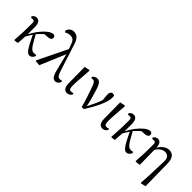

<svg xmlns="http://www.w3.org/2000/svg" viewBox="126 -1929 3257 3257"><g transform="rotate(45 1754.0 -301.0)"><path d="M545 -78C534 -73 515 -70 493 -70C420 -70 383 -158 290 -320C324 -358 358 -393 395 -425L464 -428C517 -431 548 -450 548 -488C548 -517 529 -529 507 -534C469 -531 438 -518 394 -482C326 -427 247 -328 195 -220V-384C195 -487 165 -531 104 -531C67 -531 46 -512 27 -487L36 -460C49 -462 64 -464 77 -464C108 -464 118 -447 118 -410L115 -203L103 2L111 11L182 0C185 -48 190 -111 193 -165C217 -210 238 -241 261 -278C374 -42 416 14 470 14C500 14 534 -7 553 -55Z M1164 -78C1146 -71 1131 -68 1115 -68C1080 -68 1059 -91 1032 -171L872 -667C841 -768 791 -810 720 -810C664 -810 625 -779 602 -726L618 -690C645 -707 680 -721 719 -721C777 -721 808 -702 836 -623L867 -539L608 -9L615 3L705 10L898 -447L974 -142C1007 -9 1046 14 1088 14C1123 14 1157 -12 1173 -55Z M1371 14C1412 14 1443 -13 1459 -42L1450 -65C1436 -59 1419 -54 1402 -54C1370 -54 1351 -71 1350 -138C1349 -214 1356 -298 1373 -523L1363 -533L1270 -514L1274 -130C1275 -31 1308 14 1371 14Z M1485 -459C1495 -461 1506 -463 1519 -463C1555 -463 1575 -434 1599 -361C1640 -242 1683 -129 1715 3L1767 1C1865 -153 1972 -356 1972 -473C1972 -497 1970 -508 1967 -521C1958 -529 1949 -534 1931 -534C1894 -534 1874 -508 1874 -461C1874 -434 1877 -398 1885 -333C1853 -241 1819 -169 1766 -66C1749 -159 1720 -263 1685 -373C1652 -487 1616 -529 1563 -529C1532 -529 1497 -511 1475 -484Z M2222 14C2263 14 2294 -13 2310 -42L2301 -65C2287 -59 2270 -54 2253 -54C2221 -54 2202 -71 2201 -138C2200 -214 2207 -298 2224 -523L2214 -533L2121 -514L2125 -130C2126 -31 2159 14 2222 14Z M2871 -78C2860 -73 2841 -70 2819 -70C2746 -70 2709 -158 2616 -320C2650 -358 2684 -393 2721 -425L2790 -428C2843 -431 2874 -450 2874 -488C2874 -517 2855 -529 2833 -534C2795 -531 2764 -518 2720 -482C2652 -427 2573 -328 2521 -220V-384C2521 -487 2491 -531 2430 -531C2393 -531 2372 -512 2353 -487L2362 -460C2375 -462 2390 -464 2403 -464C2434 -464 2444 -447 2444 -410L2441 -203L2429 2L2437 11L2508 0C2511 -48 2516 -111 2519 -165C2543 -210 2564 -241 2587 -278C2700 -42 2742 14 2796 14C2826 14 2860 -7 2879 -55Z M3423 -343C3422 -486 3364 -534 3280 -534C3222 -534 3141 -485 3100 -404C3096 -494 3067 -531 3012 -531C2975 -531 2952 -511 2933 -486L2943 -460C2955 -462 2971 -464 2983 -464C3014 -464 3025 -446 3025 -410L3022 -194L3011 2L3019 11L3106 0L3101 -355C3134 -414 3196 -460 3252 -460C3318 -460 3360 -424 3357 -333L3346 -5L3334 200L3342 208L3431 188Z"/></g></svg>

Font: Source Han Serif JP Medium
Style: Regular
Weight: 500
Designer: Ryoko NISHIZUKA 西塚涼子 (kana & ideographs); Frank Grießhammer (Latin, Greek & Cyrillic); Wenlong ZHANG 张文龙 (bopomofo); San
Foundry: Adobe Systems Incorporated
Version: Version 1.001;PS 1.001;hotconv 16.6.54;makeotf.lib2.5.65590